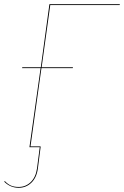

<svg xmlns="http://www.w3.org/2000/svg" viewBox="-59 -700 590 913"><path d="M180 -676 139 -380H288L287 -376H138L86 -4H134V0L121 102Q115 145 90 169Q65 193 30 193Q-10 193 -39 164L-36 161Q-23 175 -8 182Q7 189 30 189Q63 189 87 166Q111 143 117 101L130 0H81L134 -376H46L47 -380H135L176 -680H511L510 -676Z"/></svg>

Font: Fira Sans Condensed Four
Style: Italic
Weight: 100
Width: 3
Italic angle: -8°
Designer: bBox Type GmbH & Carrois Corporate GbR & Edenspiekermann AG
Foundry: bBox Type GmbH & Carrois Corporate GbR & Edenspiekermann AG
Version: Version 4.301